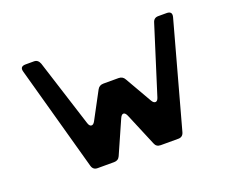

<svg xmlns="http://www.w3.org/2000/svg" viewBox="-93 -704 1048 860"><g transform="rotate(-20 431.0 -273.5)"><path d="M74 -520Q66 -547 95 -547H135Q154 -547 162 -526L264 -206Q269 -190 278.5 -189Q288 -188 296 -203L364 -330Q373 -347 393 -347H465Q485 -347 494 -330L567 -203Q575 -189 584.5 -189.5Q594 -190 599 -206L700 -526Q706 -547 727 -547H767Q795 -547 788 -520L651 -21Q645 0 624 0H540Q519 0 512 -19L447 -174Q440 -190 431 -190Q422 -190 415 -174L346 -18Q338 0 318 0H239Q218 0 212 -21Z"/></g></svg>

Font: OpenDyslexic 3
Style: Regular
Weight: 400
Designer: Abelardo Gonzalez
Version: Version 1.000;PS 001.001;hotconv 1.0.56